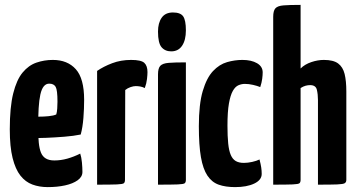

<svg xmlns="http://www.w3.org/2000/svg" viewBox="-20 -755 1465 785"><path d="M175 10Q141 10 112.5 -0.5Q84 -11 63.5 -37Q43 -63 31.5 -109Q20 -155 20 -226Q20 -317 34 -373Q48 -429 72.5 -458.5Q97 -488 129 -499Q161 -510 196 -510Q256 -510 290 -472Q324 -434 324 -347Q324 -311 321 -272.5Q318 -234 310 -205Q281 -199 243 -196Q205 -193 169 -191.5Q133 -190 109.5 -190Q86 -190 86 -190L88 -279Q88 -279 102.5 -278.5Q117 -278 138 -278Q159 -278 179 -280Q199 -282 210 -287Q213 -296 214 -311.5Q215 -327 215 -339Q215 -387 207.5 -400Q200 -413 181 -413Q168 -413 159 -402Q150 -391 145 -368.5Q140 -346 138 -312.5Q136 -279 136 -233Q136 -198 138.5 -172.5Q141 -147 147.5 -131Q154 -115 167.5 -107Q181 -99 202 -99Q229 -99 255.5 -106.5Q282 -114 308 -127Q313 -112 315 -90.5Q317 -69 317 -52Q317 -32 297.5 -18Q278 -4 246 3Q214 10 175 10Z M377 0V-465Q403 -483 438.5 -496.5Q474 -510 516 -510Q557 -510 570 -498Q583 -486 583 -460Q583 -450 581 -432Q579 -414 572 -395Q562 -400 552.5 -401.5Q543 -403 535 -403Q526 -403 514 -399Q502 -395 492 -387L491 -20Q491 -10 486.5 -6Q482 -2 458 -1Q434 0 377 0Z M626 0V-451Q626 -476 635.5 -486Q645 -496 669.5 -498Q694 -500 740 -500V-20Q740 -10 735.5 -6Q731 -2 707 -1Q683 0 626 0ZM680 -545Q655 -545 640.5 -562Q626 -579 626 -626Q626 -661 641 -682.5Q656 -704 687 -704Q718 -704 729 -688Q740 -672 740 -631Q740 -591 724.5 -568Q709 -545 680 -545Z M941 10Q902 10 874 0Q846 -10 828 -37Q810 -64 801.5 -112.5Q793 -161 793 -239Q793 -329 809 -383Q825 -437 851 -464.5Q877 -492 908.5 -501Q940 -510 971 -510Q1008 -510 1031 -496.5Q1054 -483 1054 -459Q1054 -448 1052 -432.5Q1050 -417 1044 -399Q1032 -404 1014.5 -408Q997 -412 981 -412Q968 -412 955 -406.5Q942 -401 932 -383.5Q922 -366 916 -332Q910 -298 910 -241Q910 -198 913 -168.5Q916 -139 923.5 -121.5Q931 -104 944 -96.5Q957 -89 977 -89Q993 -89 1011 -93Q1029 -97 1041 -103Q1046 -84 1048 -70.5Q1050 -57 1050 -44Q1050 -19 1019.5 -4.5Q989 10 941 10Z M1097 0V-686Q1097 -711 1106 -721Q1115 -731 1139 -733Q1163 -735 1209 -735V-475Q1226 -492 1252.5 -501Q1279 -510 1304 -510Q1343 -510 1362.5 -495.5Q1382 -481 1389 -452.5Q1396 -424 1396 -381V-20Q1396 -10 1389.5 -6Q1383 -2 1359 -1Q1335 0 1280 0V-346Q1280 -369 1275.5 -388Q1271 -407 1248 -407Q1239 -407 1229.5 -404.5Q1220 -402 1209 -395V-20Q1209 -10 1204.5 -6Q1200 -2 1176.5 -1Q1153 0 1097 0Z"/></svg>

Font: Yanone Kaffeesatz ExtraLight
Style: Bold
Weight: 700
Version: Version 2.003